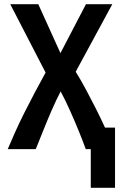

<svg xmlns="http://www.w3.org/2000/svg" viewBox="-20 -713 600 918"><path d="M414 185V0H390Q376 -39 357 -85.5Q338 -132 316 -181.5Q294 -231 270 -276Q248 -234 227 -185.5Q206 -137 187 -89.5Q168 -42 151 0H17Q31 -33 50.5 -77Q70 -121 94.5 -170Q119 -219 145.5 -269Q172 -319 198 -366L29 -693H163L269 -459L391 -693H517L342 -370Q368 -328 392.5 -282Q417 -236 439.5 -191.5Q462 -147 482 -103H530V185Z"/></svg>

Font: Ubuntu Sans Mono SemiBold
Style: Regular
Weight: 600
Monospace: yes
Designer: Dalton Maag Ltd
Foundry: Dalton Maag Ltd
Version: Version 1.006